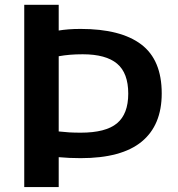

<svg xmlns="http://www.w3.org/2000/svg" viewBox="-20 -760 724 780"><path d="M78.5 0V-740.5H218.5V-636Q236.5 -639 258.8 -640.8Q281 -642.5 307.5 -642.5Q470.5 -642.5 553.8 -579.5Q637 -516.5 637 -380.5Q637 -251.5 555.5 -184.5Q474 -117.5 307.5 -117.5Q261.5 -117.5 218.5 -121.5V0ZM308 -221Q409.5 -221 455.2 -259Q501 -297 501 -379.5Q501 -463.5 455.5 -501.5Q410 -539.5 316 -539.5Q287.5 -539.5 264 -537.5Q240.5 -535.5 218.5 -531.5V-226Q240.5 -223.5 261.5 -222.2Q282.5 -221 308 -221Z"/></svg>

Font: Encode Sans SmExp SmBold
Style: Regular
Weight: 600
Width: 6
Designer: Multiple Designers
Foundry: Impallari Type
Version: Version 3.002; ttfautohint (v1.8.3) -l 8 -r 50 -G 200 -x 14 